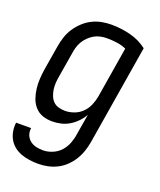

<svg xmlns="http://www.w3.org/2000/svg" viewBox="-154 -615 769 925"><g transform="rotate(20 230.0 -152.5)"><path d="M153 223Q131 223 108.5 220Q86 217 65.5 209.5Q45 202 28.5 189Q12 176 1.5 158Q-9 140 -13 118Q-17 96 -14 73H63Q60 92 66.5 108.5Q73 125 86.5 135.5Q100 146 117 150Q134 154 153 154Q176 154 200.5 144Q225 134 242 115Q259 96 268 72.5Q277 49 280 26L298 -81Q287 -61 270 -43.5Q253 -26 233 -14Q213 -2 190.5 3Q168 8 146 8Q120 8 97 0Q74 -8 58 -26Q42 -44 34 -67Q26 -90 23 -114.5Q20 -139 21.5 -165Q23 -191 27 -216L48 -342Q52 -366 60 -390.5Q68 -415 82.5 -437Q97 -459 117 -477.5Q137 -496 160.5 -507.5Q184 -519 208.5 -523.5Q233 -528 257 -528Q308 -528 356 -515.5Q404 -503 441 -474L357 37Q353 61 345 85Q337 109 323.5 131Q310 153 291 171.5Q272 190 249 201.5Q226 213 201.5 218Q177 223 153 223ZM188 -61Q210 -61 233.5 -69.5Q257 -78 274.5 -95.5Q292 -113 301.5 -135.5Q311 -158 315 -180L358 -442Q336 -452 310 -455.5Q284 -459 258 -459Q242 -459 225.5 -455.5Q209 -452 194 -443.5Q179 -435 166 -422Q153 -409 144.5 -394Q136 -379 131.5 -363Q127 -347 125 -331L104 -205Q101 -188 100 -171Q99 -154 101.5 -138Q104 -122 110 -107Q116 -92 127 -81Q138 -70 154.5 -65.5Q171 -61 188 -61Z"/></g></svg>

Font: Iosevka QP
Style: Italic
Weight: 400
Italic angle: -9°
Designer: Belleve Invis
Foundry: Belleve Invis
Version: Version 20.0.0; ttfautohint (v1.8.4)